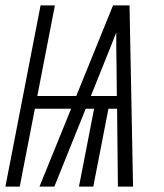

<svg xmlns="http://www.w3.org/2000/svg" viewBox="-38 -690 608 710"><path d="M-18 0 112 -670H165L100 -335H244L380 -670H441L454 0H398L395 -288H363L307 0H254L310 -288H279L163 0H108L225 -288H91L35 0ZM394 -335 393 -447Q392 -477 392 -508Q392 -539 392 -570Q380 -539 367.5 -508Q355 -477 343 -447L298 -335Z"/></svg>

Font: Lode Dark
Style: Italic
Weight: 400
Italic angle: -11°
Monospace: yes
Designer: Belleve Invis
Foundry: Belleve Invis
Version: Version 29.2.0; ttfautohint (v1.8.3)